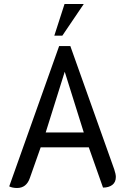

<svg xmlns="http://www.w3.org/2000/svg" viewBox="-20 -930 624 958"><path d="M26 0 275 -700H331L550 -85Q558 -61 558 -47Q558 -21 540.5 -7.5Q523 6 494 6L423 -195H183L129 -42Q112 8 65 8Q42 8 26 0ZM398 -269 303 -572 208 -269ZM302 -910H398L291 -752H251Z"/></svg>

Font: Thasadith
Style: Bold
Weight: 700
Designer: Cadson Demak Co.,Ltd.
Foundry: Cadson Demak Co.,Ltd.
Version: Version 1.000; ttfautohint (v1.6)